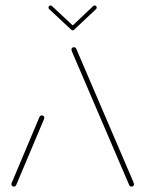

<svg xmlns="http://www.w3.org/2000/svg" viewBox="-20 -694 541 714"><path d="M31.5 0Q27.8 0 25 -2.8Q22.2 -5.6 22.2 -9.3Q22.2 -11.5 23 -12.6L127 -259.6Q128.1 -261.9 130.6 -263.3Q133 -264.8 135.6 -264.8Q139.6 -264.8 142.2 -262.2Q144.8 -259.6 144.8 -255.6Q144.8 -253.3 144.1 -252.2L40 -5.2Q38.9 -3 36.5 -1.5Q34.1 0 31.5 0ZM478.5 -9.3Q478.5 -5.6 475.9 -2.8Q473.3 0 469.3 0Q466.7 0 464.3 -1.5Q461.9 -3 460.7 -5.2L248.1 -501.1Q245.6 -507.8 245.6 -509.3Q245.6 -513.3 248.3 -515.9Q251.1 -518.5 254.8 -518.5Q257.4 -518.5 259.8 -517Q262.2 -515.6 263.3 -513.3L475.9 -17.4Q478.5 -11.1 478.5 -9.3ZM160.4 -665.9Q160.4 -669.3 162.6 -671.5Q164.8 -673.7 168.1 -673.7Q171.1 -673.7 173.3 -671.5L255.9 -594.4Q258.1 -592.2 258.1 -588.9Q258.1 -585.6 255.9 -583.3Q253.7 -581.1 250.4 -581.1Q247.4 -581.1 245.2 -583.3L162.6 -660.4Q160.4 -662.6 160.4 -665.9ZM331.9 -673.7Q335.2 -673.7 337.4 -671.5Q339.6 -669.3 339.6 -665.9Q339.6 -662.6 337.4 -660.4L255.9 -583.7L245.6 -594.8L326.7 -671.5Q328.9 -673.7 331.9 -673.7Z"/></svg>

Font: 26F Galaxy Sans Hairline
Style: Regular
Weight: 50
Designer: C₂₉H₂₅N₃O₅
Version: Version 1.100